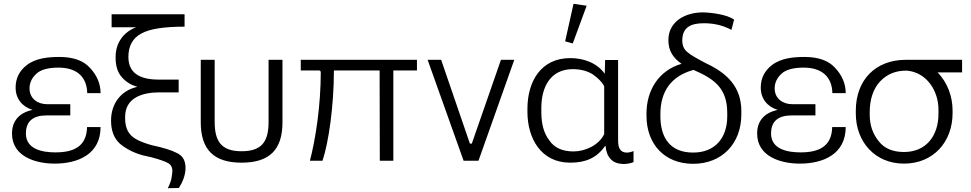

<svg xmlns="http://www.w3.org/2000/svg" viewBox="-20 -844 5097 1008"><path d="M267 15C392 15 508 -36 508 -177H437C435 -73 364 -44 271 -44C205 -44 116 -59 116 -143C116 -212 159 -238 224 -238H349V-297H227C177 -297 135 -327 135 -380C135 -409 147 -435 171 -457C193 -478 233 -489 287 -489C385 -489 436 -439 438 -355H508C508 -404 489 -449 452 -488C418 -526 364 -545 292 -545C233 -545 167 -539 119 -501C81 -471 62 -432 62 -384C62 -326 96 -284 151 -267C79 -252 43 -207 43 -143C43 -22 167 15 267 15Z M861 144 919 143C939 112 954 75 954 38C954 8 945 -15 927 -29C909 -44 873 -58 819 -72L776 -82C715 -99 676 -119 660 -143C643 -164 636 -195 637 -231C637 -332 730 -359 815 -359H918V-426H815C733 -426 654 -448 654 -545C654 -603 677 -644 722 -668C767 -693 843 -704 949 -704V-769H566V-701H695C628 -676 587 -618 587 -546C586 -499 597 -463 622 -436C644 -412 670 -397 701 -388C614 -369 563 -299 563 -211C563 -159 578 -118 610 -89C643 -62 683 -41 732 -28L776 -18C817 -7 846 3 862 12C876 19 885 34 885 53C885 62 883 73 881 87C880 99 873 120 861 144Z M1248 10C1393 10 1463 -56 1463 -202V-530H1390V-205C1390 -102 1356 -50 1248 -50C1141 -50 1107 -103 1107 -205V-530H1034V-202C1034 -57 1104 10 1248 10Z M2169 -530H1559V-474H1655C1661 -474 1664 -470 1664 -464C1664 -290 1637 -114 1607 0H1673C1706 -97 1733 -292 1733 -474H1973L1974 0H2045V-474H2169Z M2610 -530 2457 -90H2447L2296 -530H2225L2414 0H2492L2680 -530Z M2973 10C3051 10 3111 -12 3157 -78H3159C3162 -47 3171 -24 3186 -9C3201 8 3223 16 3252 17C3272 17 3294 13 3306 7V-51C3295 -46 3282 -43 3272 -43C3231 -43 3225 -75 3225 -109V-529H3157L3155 -458H3154C3113 -515 3042 -539 2974 -539C2819 -539 2749 -415 2749 -273V-257C2749 -118 2820 10 2973 10ZM2987 -616 3060 -814 2991 -824 2947 -627ZM2991 -49C2933 -49 2890 -68 2864 -107C2835 -144 2822 -194 2822 -255V-278C2822 -384 2868 -481 2987 -481C3029 -481 3065 -471 3093 -453C3121 -433 3141 -413 3152 -391V-140C3125 -82 3052 -49 2991 -49Z M3619 16C3772 16 3872 -92 3872 -243V-261C3872 -387 3798 -459 3690 -510C3639 -536 3605 -556 3588 -571C3570 -586 3562 -606 3562 -631C3562 -704 3611 -722 3676 -722C3732 -722 3780 -709 3820 -687L3834 -741C3796 -768 3716 -778 3670 -779C3581 -779 3489 -734 3489 -633C3489 -577 3514 -540 3558 -509C3438 -474 3374 -370 3374 -247V-237C3374 -88 3468 16 3619 16ZM3798 -251V-233C3798 -121 3735 -43 3619 -43C3498 -43 3447 -121 3447 -235V-244C3447 -365 3504 -445 3621 -477C3732 -429 3798 -380 3798 -251Z M4179 15C4304 15 4420 -36 4420 -177H4349C4347 -73 4276 -44 4183 -44C4117 -44 4028 -59 4028 -143C4028 -212 4071 -238 4136 -238H4261V-297H4139C4089 -297 4047 -327 4047 -380C4047 -409 4059 -435 4083 -457C4105 -478 4145 -489 4199 -489C4297 -489 4348 -439 4350 -355H4420C4420 -404 4401 -449 4364 -488C4330 -526 4276 -545 4204 -545C4145 -545 4079 -539 4031 -501C3993 -471 3974 -432 3974 -384C3974 -326 4008 -284 4063 -267C3991 -252 3955 -207 3955 -143C3955 -22 4079 15 4179 15Z M4726 15C4880 15 4981 -99 4981 -250V-265C4981 -337 4954 -412 4902 -464H5031V-530H4736C4575 -530 4473 -423 4473 -263V-248C4473 -99 4574 15 4726 15ZM4726 -46C4667 -46 4622 -65 4593 -103C4562 -141 4546 -187 4546 -242V-254C4546 -322 4564 -377 4600 -416C4637 -455 4684 -475 4744 -473C4847 -462 4907 -366 4907 -268V-247C4907 -134 4845 -46 4726 -46Z"/></svg>

Font: Cheyenne Sans Light
Style: Regular
Weight: 300
Designer: The Public Sans project authors (U.S. Web Design System), Libre Franklin designed by Pablo Impallari and Rodrigo Fuenzal
Foundry: The Cheyenne Sans Project Authors
Version: Version 2.007